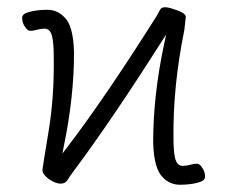

<svg xmlns="http://www.w3.org/2000/svg" viewBox="-20 -498 626 529"><path d="M128 -345Q128 -377 124 -396Q119 -419 103 -419Q92 -419 82 -416Q72 -413 63 -413Q56 -413 49 -424Q41 -435 41 -449Q41 -460 60 -465Q82 -471 110 -471Q138 -471 157 -451Q182 -428 184 -354Q184 -231 156 -96L152 -75L165 -92Q269 -228 411 -453Q416 -462 421 -471Q425 -478 434 -478Q444 -478 458 -473Q491 -463 492 -452L488 -416Q456 -259 458 -115Q458 -83 462 -64Q467 -41 483 -41Q494 -41 504 -44Q514 -47 523 -47Q530 -47 537 -36Q545 -25 545 -11Q545 0 526 5Q504 11 476 11Q448 11 429 -9Q404 -32 402 -106Q402 -234 432 -376L438 -403L423 -380Q289 -169 184 -28Q174 -15 166 -2Q160 8 147 8Q133 8 114 -5Q97 -18 97 -29V-31Q98 -40 114 -137Q130 -234 128 -345ZM488 -416Z"/></svg>

Font: LXGW WenKai Lite Light
Style: Regular
Weight: 300
Designer: LXGW / Fontworks Inc.
Foundry: LXGW / Fontworks Inc.
Version: Version 1.511; March 25, 2025